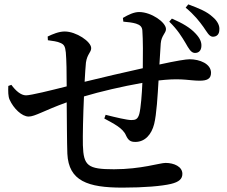

<svg xmlns="http://www.w3.org/2000/svg" viewBox="-20 -829 1040 878"><path d="M828 -633C843 -607 853 -588 870 -587C887 -586 900 -596 901 -618C902 -636 895 -654 874 -676C850 -702 815 -723 766 -744L754 -730C793 -692 811 -661 828 -633ZM910 -706C927 -682 936 -662 953 -661C972 -661 983 -673 983 -693C985 -710 976 -732 952 -752C926 -776 892 -790 841 -809L829 -794C869 -761 892 -731 910 -706ZM544 -730C567 -728 585 -726 602 -721C621 -715 630 -706 631 -689C634 -648 634 -574 633 -517C551 -499 440 -473 367 -455C369 -492 371 -524 373 -543C379 -583 397 -589 397 -609C397 -639 328 -685 276 -685C249 -685 221 -673 198 -662L199 -645C219 -642 242 -640 258 -632C273 -625 278 -617 281 -589C284 -555 285 -497 285 -434C214 -416 121 -393 99 -393C75 -393 51 -415 32 -441L18 -436C17 -412 17 -388 24 -373C42 -333 80 -296 111 -296C140 -296 182 -324 285 -361C286 -270 286 -181 288 -126C294 -1 382 29 540 29C639 29 720 22 762 12C799 3 814 -11 814 -34C814 -67 776 -84 737 -84C711 -84 625 -55 501 -55C381 -55 362 -71 359 -165C358 -209 360 -302 364 -388C437 -410 540 -434 631 -450C629 -400 624 -335 617 -308C610 -283 599 -280 580 -280C562 -280 510 -292 463 -304L457 -287C497 -265 542 -244 556 -210C567 -186 578 -180 599 -180C643 -180 673 -214 685 -262C696 -306 701 -393 705 -461L735 -464C816 -471 849 -460 893 -460C926 -460 945 -468 945 -496C945 -537 894 -558 847 -558C831 -558 786 -551 709 -534L715 -630C718 -667 739 -677 739 -696C739 -727 672 -774 616 -774C593 -774 567 -762 542 -747Z"/></svg>

Font: Noto Serif SC SemiBold
Style: Regular
Weight: 600
Designer: Ryoko NISHIZUKA 西塚涼子 (kana & ideographs); Frank Grießhammer (Latin, Greek & Cyrillic); Wenlong ZHANG 张文龙 (bopomofo); San
Foundry: Adobe
Version: Version 2.001;hotconv 1.1.0;makeotfexe 2.6.0